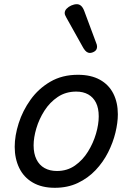

<svg xmlns="http://www.w3.org/2000/svg" viewBox="-20 -875 629 914"><path d="M241 19Q179 19 136 -6Q93 -31 71.5 -75.5Q50 -120 50 -176Q50 -229 69 -288.5Q88 -348 125.5 -400.5Q163 -453 219.5 -486Q276 -519 351 -519Q413 -519 455.5 -495.5Q498 -472 519.5 -429.5Q541 -387 541 -331Q541 -291 529.5 -243.5Q518 -196 494.5 -149.5Q471 -103 435 -65Q399 -27 350.5 -4Q302 19 241 19ZM251 -61Q300 -61 337 -87Q374 -113 399 -153.5Q424 -194 437 -238.5Q450 -283 450 -321Q450 -360 437 -386Q424 -412 400 -425.5Q376 -439 343 -439Q293 -439 255 -413.5Q217 -388 191.5 -348Q166 -308 153 -264Q140 -220 140 -183Q140 -144 153.5 -116.5Q167 -89 192 -75Q217 -61 251 -61ZM407 -623Q400 -623 392.5 -628Q385 -633 377 -646L296 -791Q293 -797 290.5 -802Q288 -807 288 -813Q288 -824 297 -833.5Q306 -843 319.5 -849Q333 -855 346 -855Q369 -855 381 -823L438 -670Q440 -666 441 -661.5Q442 -657 442 -653Q442 -638 430.5 -630.5Q419 -623 407 -623Z"/></svg>

Font: Playwrite DK Uloopet
Style: Regular
Weight: 400
Designer: Veronika Burian, José Scaglione
Foundry: TypeTogether
Version: Version 1.002